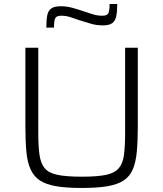

<svg xmlns="http://www.w3.org/2000/svg" viewBox="-20 -925 811 953"><path d="M386 8Q310 8 259.5 -0.5Q209 -9 178.5 -29Q148 -49 132 -84Q116 -119 111 -171.5Q106 -224 106 -298V-688H170V-267Q170 -200 176 -157Q182 -114 202 -90Q222 -66 266 -57Q310 -48 386 -48Q463 -48 506 -57Q549 -66 569.5 -90Q590 -114 595.5 -157Q601 -200 601 -267V-688H664V-298Q664 -224 659 -171.5Q654 -119 639 -84Q624 -49 593.5 -29Q563 -9 512.5 -0.5Q462 8 386 8ZM210 -788Q210 -826 214.5 -849Q219 -872 234.5 -883Q250 -894 282 -894Q311 -894 340 -886Q369 -878 398 -868Q421 -860 442.5 -853.5Q464 -847 488 -847Q512 -847 518 -859.5Q524 -872 524 -905H562Q562 -868 557 -844.5Q552 -821 537 -810Q522 -799 490 -799Q458 -799 430.5 -807.5Q403 -816 373 -825Q351 -833 329 -840Q307 -847 284 -847Q260 -847 254 -834Q248 -821 248 -788Z"/></svg>

Font: Saira SemiExpanded Light
Style: Regular
Weight: 300
Width: 6
Designer: Hector Gatti with collaboration of the Omnibus-Type team
Foundry: Omnibus-Type
Version: Version 1.101